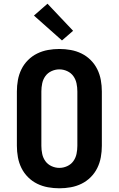

<svg xmlns="http://www.w3.org/2000/svg" viewBox="-20 -1007 640 1035"><path d="M300 8Q269 8 238.5 2.5Q208 -3 180.5 -16.5Q153 -30 131 -52Q109 -74 95.5 -101.5Q82 -129 76.5 -159.5Q71 -190 71 -221V-514Q71 -545 76.5 -575.5Q82 -606 95.5 -633.5Q109 -661 131 -683Q153 -705 180.5 -718.5Q208 -732 238.5 -737.5Q269 -743 300 -743Q331 -743 361.5 -737.5Q392 -732 419.5 -718.5Q447 -705 469 -683Q491 -661 504.5 -633.5Q518 -606 523.5 -575.5Q529 -545 529 -514V-221Q529 -190 523.5 -159.5Q518 -129 504.5 -101.5Q491 -74 469 -52Q447 -30 419.5 -16.5Q392 -3 361.5 2.5Q331 8 300 8ZM300 -102Q322 -102 342.5 -111.5Q363 -121 375.5 -138.5Q388 -156 392.5 -177.5Q397 -199 397 -221V-514Q397 -536 392.5 -557.5Q388 -579 375.5 -596.5Q363 -614 342.5 -623.5Q322 -633 300 -633Q278 -633 257.5 -623.5Q237 -614 224.5 -596.5Q212 -579 207.5 -557.5Q203 -536 203 -514V-221Q203 -199 207.5 -177.5Q212 -156 224.5 -138.5Q237 -121 257.5 -111.5Q278 -102 300 -102ZM314 -789 163 -923 236 -987 374 -841Z"/></svg>

Font: Iosevka Aile Extrabold
Style: Regular
Weight: 800
Designer: Belleve Invis
Foundry: Belleve Invis
Version: Version 27.3.5; ttfautohint (v1.8.4)